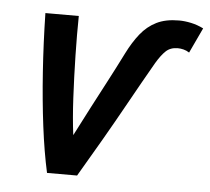

<svg xmlns="http://www.w3.org/2000/svg" viewBox="-44 -583 690 630"><g transform="rotate(5 301.0 -268.0)"><path d="M133 0Q118 -68 107.5 -151.5Q97 -235 90.5 -329Q84 -423 82 -522H192Q191 -462 192.5 -391.5Q194 -321 197.5 -253Q201 -185 208 -131Q234 -182 257.5 -227Q281 -272 305 -317.5Q329 -363 354 -413Q373 -451 395 -478.5Q417 -506 447 -521Q477 -536 521 -536Q540 -536 561 -531.5Q582 -527 602 -517L563 -434Q554 -440 544 -442.5Q534 -445 525 -445Q501 -445 486 -431Q471 -417 455 -390Q416 -322 378.5 -254.5Q341 -187 304 -123Q267 -59 232 0Z"/></g></svg>

Font: Ubuntu Sans Mono Medium
Style: Italic
Weight: 500
Italic angle: -13.5°
Monospace: yes
Designer: Dalton Maag Ltd
Foundry: Dalton Maag Ltd
Version: Version 1.006